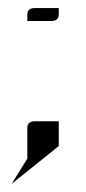

<svg xmlns="http://www.w3.org/2000/svg" viewBox="-20 -332 214 477"><path d="M8.8 125 47.9 62V-14.2Q47.9 -30.8 66.9 -30.8H126V30.8ZM47.9 -279.8V-295.9Q47.9 -312 66.9 -312H126V-295.9Q126 -279.8 106.9 -279.8Z"/></svg>

Font: Hhenum
Style: Regular
Weight: 400
Designer: T. Christopher White
Version: Version 1.0